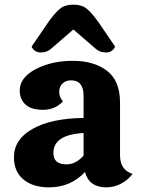

<svg xmlns="http://www.w3.org/2000/svg" viewBox="-20 -796 609 827"><path d="M201 -587Q183 -570 155.5 -570Q128 -570 116 -595L189 -702Q217 -741 238.5 -758.5Q260 -776 296 -776Q332 -776 353.5 -758.5Q375 -741 403 -702L476 -595Q464 -570 436.5 -570Q409 -570 391 -587L296 -669ZM210 -137Q210 -88 266 -88Q307 -88 340 -126V-223Q210 -216 210 -137ZM497 -354V-127Q497 -64 551 -47Q533 -22 502.5 -5.5Q472 11 438 11Q364 11 346 -55Q284 11 191 11Q122 11 81 -23Q40 -57 40 -119Q40 -195 119.5 -240.5Q199 -286 340 -288V-383Q340 -450 286 -450Q264 -450 249.5 -436.5Q235 -423 235 -400.5Q235 -378 251 -359Q217 -323 165.5 -323Q114 -323 89.5 -346Q65 -369 65 -406Q65 -462 133.5 -498Q202 -534 293.5 -534Q385 -534 441 -491Q497 -448 497 -354Z"/></svg>

Font: Laila
Style: Bold
Weight: 700
Designer: Hitesh Malaviya
Foundry: Indian Type Foundry
Version: Version 1.302;PS 1.0;hotconv 1.0.78;makeotf.lib2.5.61930; tt